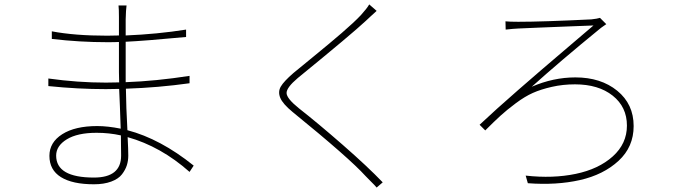

<svg xmlns="http://www.w3.org/2000/svg" viewBox="-20 -801 3040 863"><path d="M524.4 -101.6Q524.4 -112.3 523.9 -143.1Q523.4 -173.8 523.4 -192.4Q470.7 -204.1 414.1 -204.1Q328.1 -204.1 280.3 -174.8Q232.4 -145.5 232.4 -101.6Q232.4 -2.9 402.3 -2.9Q524.4 -2.9 524.4 -101.6ZM850.6 -56.6 832 -28.3Q703.1 -142.6 553.7 -184.6Q556.6 -128.9 556.6 -101.6Q556.6 -79.1 550.3 -58.6Q543.9 -38.1 528.3 -17.6Q512.7 2.9 480 15.1Q447.3 27.3 402.3 27.3Q305.7 27.3 253.9 -4.9Q202.1 -37.1 202.1 -100.6Q202.1 -161.1 259.8 -197.8Q317.4 -234.4 417 -234.4Q463.9 -234.4 522.5 -222.7Q521.5 -256.8 519 -321.8Q516.6 -386.7 515.6 -401.4Q496.1 -400.4 456.1 -400.4Q330.1 -400.4 197.3 -414.1V-448.2Q329.1 -429.7 456.1 -429.7Q494.1 -429.7 515.6 -430.7Q514.6 -448.2 514.6 -476.6V-612.3Q498 -611.3 462.9 -611.3Q338.9 -611.3 212.9 -626V-660.2Q315.4 -640.6 461.9 -640.6Q497.1 -640.6 514.6 -641.6V-724.6Q514.6 -760.7 512.7 -776.4H548.8Q545.9 -756.8 544.9 -713.9V-641.6Q687.5 -647.5 816.4 -668V-634.8Q628.9 -617.2 544.9 -613.3V-476.6V-431.6Q680.7 -436.5 832 -460V-426.8Q692.4 -407.2 545.9 -402.3Q546.9 -319.3 552.7 -215.8Q701.2 -176.8 850.6 -56.6Z M1639.6 -781.2 1672.9 -752Q1667 -747.1 1646.5 -728Q1626 -709 1624 -707Q1562.5 -649.4 1318.4 -450.2Q1267.6 -407.2 1268.1 -382.8Q1268.6 -358.4 1323.2 -314.5Q1408.2 -248 1520.5 -149.9Q1632.8 -51.8 1700.2 18.6L1672.9 42Q1666 33.2 1647.5 15.1Q1628.9 -2.9 1623 -9.8Q1550.8 -89.8 1294.9 -297.9Q1251 -334 1239.7 -361.3Q1228.5 -388.7 1242.2 -412.1Q1255.9 -435.5 1298.8 -472.7Q1317.4 -488.3 1388.7 -546.4Q1460 -604.5 1516.1 -652.8Q1572.3 -701.2 1602.5 -733.4Q1629.9 -763.7 1639.6 -781.2Z M2252.9 -668 2252 -705.1Q2270.5 -703.1 2309.6 -703.1Q2418.9 -703.1 2637.7 -713.9Q2665 -716.8 2676.8 -720.7L2705.1 -692.4Q2702.1 -690.4 2695.8 -686Q2689.5 -681.6 2682.1 -676.3Q2674.8 -670.9 2672.9 -668.9Q2496.1 -524.4 2370.1 -411.1Q2466.8 -453.1 2566.4 -453.1Q2680.7 -453.1 2754.4 -393.1Q2828.1 -333 2828.1 -234.4Q2828.1 -140.6 2760.3 -78.1Q2692.4 -15.6 2586.9 8.3Q2481.4 32.2 2352.5 22.5L2342.8 -11.7Q2464.8 2 2567.9 -19.5Q2670.9 -41 2734.4 -98.1Q2797.9 -155.3 2797.9 -236.3Q2797.9 -320.3 2733.9 -371.1Q2669.9 -421.9 2564.5 -421.9Q2509.8 -421.9 2460.4 -410.6Q2411.1 -399.4 2375 -383.3Q2338.9 -367.2 2298.3 -336.9Q2257.8 -306.6 2230.5 -281.7Q2203.1 -256.8 2161.1 -214.8L2135.7 -240.2Q2206.1 -306.6 2308.6 -396Q2411.1 -485.4 2518.1 -576.2Q2625 -667 2647.5 -686.5Q2624 -685.5 2545.9 -682.6Q2467.8 -679.7 2400.4 -676.8Q2333 -673.8 2310.5 -672.9Q2288.1 -671.9 2252.9 -668Z"/></svg>

Font: Gen Shin Gothic ExtraLight
Style: Regular
Weight: 100
Designer: [Source Han Sans]
Ryoko NISHIZUKA  (kana & ideographs); Paul D. Hunt (Latin, Greek & Cyrillic); Wenlong ZHANG  (bopomofo
Version: Version 1.002.20150607